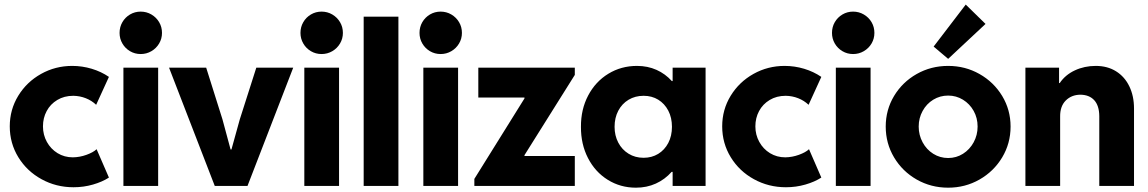

<svg xmlns="http://www.w3.org/2000/svg" viewBox="-20 -826 5102 853"><path d="M23.4 -264.6Q23.4 -338.9 61 -400.4Q98.6 -461.9 162.4 -497.6Q226.1 -533.2 300.8 -533.2Q345.2 -533.2 387.5 -520.5Q429.7 -507.8 463.9 -484.4L407.2 -360.4Q387.2 -379.4 361.1 -389.6Q335 -399.9 305.7 -400.4Q265.1 -400.4 234.4 -381.8Q203.6 -363.3 187.3 -332.5Q170.9 -301.8 170.9 -264.6Q170.9 -227.1 188.2 -195.6Q205.6 -164.1 235.8 -145.5Q266.1 -127 303.7 -127Q334.5 -127.4 364.3 -138.2Q394 -148.9 409.2 -163.1L463.9 -37.1Q434.6 -18.1 393.1 -6.1Q351.6 5.9 306.6 5.9Q229.5 5.9 164.6 -29.8Q99.6 -65.4 61.5 -127.4Q23.4 -189.5 23.4 -264.6Z M528.3 -525.4H682.6V0H528.3ZM511.2 -679.7Q511.2 -706.1 523.7 -727.5Q536.1 -749 557.6 -761.7Q579.1 -774.4 605 -774.4Q630.9 -774.4 652.6 -761.7Q674.3 -749 687 -727.5Q699.7 -706.1 699.7 -679.7Q699.7 -654.3 687 -632.8Q674.3 -611.3 652.6 -598.6Q630.9 -585.9 605 -585.9Q579.1 -585.9 557.6 -598.6Q536.1 -611.3 523.7 -632.8Q511.2 -654.3 511.2 -679.7Z M731 -525.4H896L968.3 -295.9L1004.4 -162.1H1008.3L1045.4 -295.9L1118.7 -525.4H1282.7L1079.6 0H934.1Z M1332 -525.4H1486.3V0H1332ZM1314.9 -679.7Q1314.9 -706.1 1327.4 -727.5Q1339.8 -749 1361.3 -761.7Q1382.8 -774.4 1408.7 -774.4Q1434.6 -774.4 1456.3 -761.7Q1478 -749 1490.7 -727.5Q1503.4 -706.1 1503.4 -679.7Q1503.4 -654.3 1490.7 -632.8Q1478 -611.3 1456.3 -598.6Q1434.6 -585.9 1408.7 -585.9Q1382.8 -585.9 1361.3 -598.6Q1339.8 -611.3 1327.4 -632.8Q1314.9 -654.3 1314.9 -679.7Z M1595.7 -752H1750V0H1595.7Z M1860.8 -525.4H2015.1V0H1860.8ZM1843.8 -679.7Q1843.8 -706.1 1856.2 -727.5Q1868.7 -749 1890.1 -761.7Q1911.6 -774.4 1937.5 -774.4Q1963.4 -774.4 1985.1 -761.7Q2006.8 -749 2019.5 -727.5Q2032.2 -706.1 2032.2 -679.7Q2032.2 -654.3 2019.5 -632.8Q2006.8 -611.3 1985.1 -598.6Q1963.4 -585.9 1937.5 -585.9Q1911.6 -585.9 1890.1 -598.6Q1868.7 -611.3 1856.2 -632.8Q1843.8 -654.3 1843.8 -679.7Z M2087.4 -31.2 2310.1 -388.7V-392.6H2105V-525.4H2533.7V-493.2L2310.1 -136.7V-132.8H2533.7V0H2087.4Z M2968.3 -62.5H2963.9Q2934.1 -28.8 2893.8 -10.5Q2853.5 7.8 2805.2 7.8Q2736.3 7.8 2680.2 -27.1Q2624 -62 2592.3 -123.8Q2560.5 -185.5 2561 -262.7Q2560.5 -339.8 2593 -401.6Q2625.5 -463.4 2682.6 -498.3Q2739.7 -533.2 2810.1 -533.2Q2857.4 -533.2 2896.7 -515.6Q2936 -498 2964.8 -465.8H2968.3V-525.4H3114.7V0H2968.3ZM2965.3 -262.7Q2965.3 -303.2 2949 -334.5Q2932.6 -365.7 2904.3 -383.1Q2876 -400.4 2839.4 -400.4Q2801.8 -400.4 2772.5 -382.8Q2743.2 -365.2 2726.8 -334Q2710.4 -302.7 2710.4 -262.7Q2710.4 -223.6 2726.8 -192.4Q2743.2 -161.1 2772.5 -143.1Q2801.8 -125 2839.4 -125Q2875.5 -125 2904.1 -142.3Q2932.6 -159.7 2949 -190.9Q2965.3 -222.2 2965.3 -262.7Z M3188.5 -264.6Q3188.5 -338.9 3226.1 -400.4Q3263.7 -461.9 3327.4 -497.6Q3391.1 -533.2 3465.8 -533.2Q3510.3 -533.2 3552.5 -520.5Q3594.7 -507.8 3628.9 -484.4L3572.3 -360.4Q3552.2 -379.4 3526.1 -389.6Q3500 -399.9 3470.7 -400.4Q3430.2 -400.4 3399.4 -381.8Q3368.7 -363.3 3352.3 -332.5Q3335.9 -301.8 3335.9 -264.6Q3335.9 -227.1 3353.3 -195.6Q3370.6 -164.1 3400.9 -145.5Q3431.2 -127 3468.8 -127Q3499.5 -127.4 3529.3 -138.2Q3559.1 -148.9 3574.2 -163.1L3628.9 -37.1Q3599.6 -18.1 3558.1 -6.1Q3516.6 5.9 3471.7 5.9Q3394.5 5.9 3329.6 -29.8Q3264.6 -65.4 3226.6 -127.4Q3188.5 -189.5 3188.5 -264.6Z M3693.4 -525.4H3847.7V0H3693.4ZM3676.3 -679.7Q3676.3 -706.1 3688.7 -727.5Q3701.2 -749 3722.7 -761.7Q3744.1 -774.4 3770 -774.4Q3795.9 -774.4 3817.6 -761.7Q3839.4 -749 3852.1 -727.5Q3864.7 -706.1 3864.7 -679.7Q3864.7 -654.3 3852.1 -632.8Q3839.4 -611.3 3817.6 -598.6Q3795.9 -585.9 3770 -585.9Q3744.1 -585.9 3722.7 -598.6Q3701.2 -611.3 3688.7 -632.8Q3676.3 -654.3 3676.3 -679.7Z M3915 -263.7Q3915 -337.9 3952.1 -399.7Q3989.3 -461.4 4052.7 -497.3Q4116.2 -533.2 4192.4 -533.2Q4268.1 -533.2 4331.5 -497.3Q4395 -461.4 4432.4 -399.7Q4469.7 -337.9 4469.7 -263.7Q4469.7 -189 4432.4 -126.7Q4395 -64.5 4331.5 -28.3Q4268.1 7.8 4192.4 7.8Q4116.2 7.8 4052.7 -28.3Q3989.3 -64.5 3952.1 -126.7Q3915 -189 3915 -263.7ZM4323.2 -263.7Q4323.2 -301.8 4305.7 -333.3Q4288.1 -364.7 4258.1 -383.1Q4228 -401.4 4192.4 -401.4Q4156.2 -401.4 4126.2 -383.1Q4096.2 -364.7 4078.9 -333Q4061.5 -301.3 4061.5 -263.7Q4061.5 -226.1 4078.9 -193.8Q4096.2 -161.6 4126.2 -142.8Q4156.2 -124 4192.4 -124Q4228.5 -124 4258.3 -142.8Q4288.1 -161.6 4305.7 -193.8Q4323.2 -226.1 4323.2 -263.7ZM4127.9 -619.1 4270.5 -805.7 4358.4 -719.7 4192.4 -564.5Z M4535.6 -525.4H4685.1V-457H4688Q4712.9 -493.7 4755.4 -513.4Q4797.9 -533.2 4848.1 -533.2Q4899.9 -533.2 4938.2 -509.3Q4976.6 -485.4 4997.3 -442.4Q5018.1 -399.4 5018.1 -343.8V0H4863.8V-310.5Q4863.3 -356.9 4841.3 -380.9Q4819.3 -404.8 4779.8 -405.3Q4740.2 -404.8 4714.8 -379.4Q4689.5 -354 4689.9 -308.6V0H4535.6Z"/></svg>

Font: Reddit Sans Chocolate ExtraBold
Style: Regular
Weight: 800
Designer: Stephen Hutchings
Foundry: Reddit
Version: Version 1.011